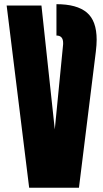

<svg xmlns="http://www.w3.org/2000/svg" viewBox="-20 -880 485 900"><path d="M116.7 0 11.2 -854H174.3L236.8 -273.4L275.4 -667.5Q275.9 -670.4 275.9 -673.3Q275.9 -676.3 275.9 -678.7Q275.9 -713.4 244.6 -713.4V-860.4Q340.3 -860.4 386.7 -821.5Q433.1 -782.7 433.1 -693.8Q433.1 -669.9 429.2 -637.7L350.1 0Z"/></svg>

Font: Anton SC
Style: Regular
Weight: 400
Designer: Vernon Adams
Foundry: Vernon Adams
Version: Version 2.116; ttfautohint (v1.8.4.7-5d5b)